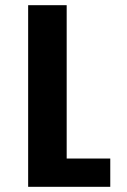

<svg xmlns="http://www.w3.org/2000/svg" viewBox="-20 -720 490 740"><path d="M237 -109H405V0H88.5V-700H237Z"/></svg>

Font: League Mono Condensed
Style: Bold
Weight: 700
Width: 1
Designer: Tyler Finck
Foundry: The League of Moveable Type / Tyler Finck
Version: Version 2.210